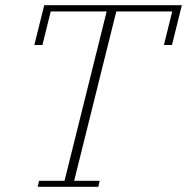

<svg xmlns="http://www.w3.org/2000/svg" viewBox="-20 -718 719 738"><path d="M130 -23H228L390 -674H175L143 -545H112L150 -698H679L641 -545H610L642 -674H427L265 -23H363L358 0H125Z"/></svg>

Font: IBM Plex Serif ExtLt
Style: Italic
Weight: 200
Italic angle: -14°
Designer: Mike Abbink, Paul van der Laan, Pieter van Rosmalen
Foundry: Bold Monday
Version: Version 3.001